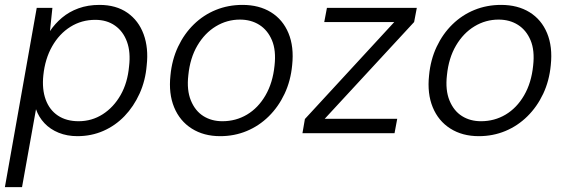

<svg xmlns="http://www.w3.org/2000/svg" viewBox="-32 -544 2317 784"><path d="M-12 220 118 -512H182L172 -417Q192 -447 221 -471.5Q250 -496 288.5 -510Q327 -524 374 -524Q442 -524 488 -492Q534 -460 554.5 -404Q575 -348 567 -277Q562 -215 538 -162Q514 -109 476.5 -70Q439 -31 390 -9.5Q341 12 284 12Q242 12 207.5 -2Q173 -16 149.5 -41Q126 -66 115 -98L58 220ZM289 -49Q343 -49 387.5 -77.5Q432 -106 460.5 -156Q489 -206 495 -273Q502 -331 486.5 -373.5Q471 -416 437.5 -439.5Q404 -463 357 -463Q301 -463 255.5 -434.5Q210 -406 181 -355Q152 -304 145 -237Q139 -180 154.5 -137.5Q170 -95 204.5 -72Q239 -49 289 -49Z M867 12Q800 12 751 -19Q702 -50 679 -106Q656 -162 664 -236Q670 -300 695 -353Q720 -406 759.5 -444.5Q799 -483 849.5 -503.5Q900 -524 958 -524Q1026 -524 1074.5 -494Q1123 -464 1146 -408.5Q1169 -353 1161 -278Q1155 -214 1130 -161Q1105 -108 1065.5 -69Q1026 -30 975.5 -9Q925 12 867 12ZM876 -49Q931 -49 976.5 -76Q1022 -103 1052 -154.5Q1082 -206 1089 -276Q1096 -338 1078.5 -379.5Q1061 -421 1027 -442.5Q993 -464 948 -464Q895 -464 849.5 -436.5Q804 -409 774 -358Q744 -307 737 -237Q730 -176 747.5 -133.5Q765 -91 798.5 -70Q832 -49 876 -49Z M1203 0 1213 -58 1578 -454H1292L1303 -512H1670L1659 -454L1294 -59H1590L1579 0Z M1923 12Q1856 12 1807 -19Q1758 -50 1735 -106Q1712 -162 1720 -236Q1726 -300 1751 -353Q1776 -406 1815.5 -444.5Q1855 -483 1905.5 -503.5Q1956 -524 2014 -524Q2082 -524 2130.5 -494Q2179 -464 2202 -408.5Q2225 -353 2217 -278Q2211 -214 2186 -161Q2161 -108 2121.5 -69Q2082 -30 2031.5 -9Q1981 12 1923 12ZM1932 -49Q1987 -49 2032.5 -76Q2078 -103 2108 -154.5Q2138 -206 2145 -276Q2152 -338 2134.5 -379.5Q2117 -421 2083 -442.5Q2049 -464 2004 -464Q1951 -464 1905.5 -436.5Q1860 -409 1830 -358Q1800 -307 1793 -237Q1786 -176 1803.5 -133.5Q1821 -91 1854.5 -70Q1888 -49 1932 -49Z"/></svg>

Font: DM Sans 12pt Light
Style: Italic
Weight: 300
Italic angle: -10°
Version: Version 4.004;gftools[0.9.30]